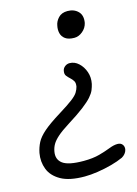

<svg xmlns="http://www.w3.org/2000/svg" viewBox="-192 -555 607 853"><g transform="rotate(-15 111.0 -129.0)"><path d="M90 236Q20 236 -19 214Q-58 192 -71.5 157Q-85 122 -78 83Q-73 58 -62 36.5Q-51 15 -24 -8.5Q3 -32 55 -64Q97 -90 118 -106Q139 -122 146.5 -134.5Q154 -147 157 -159Q160 -176 154 -185.5Q148 -195 139.5 -202.5Q131 -210 124.5 -218.5Q118 -227 121 -242Q123 -253 132.5 -260.5Q142 -268 154 -268Q177 -268 195.5 -251Q214 -234 223 -208Q232 -182 226 -153Q223 -140 217.5 -126.5Q212 -113 198 -97Q184 -81 156 -59.5Q128 -38 80 -8Q45 14 26.5 30.5Q8 47 -0.5 61.5Q-9 76 -12 93Q-19 129 7 148.5Q33 168 103 168Q146 168 176.5 159.5Q207 151 228.5 142.5Q250 134 267 134Q282 134 289.5 144Q297 154 294 168Q292 177 285.5 185Q279 193 270 198Q246 209 214.5 217.5Q183 226 150 231Q117 236 90 236ZM205 -371Q178 -371 163.5 -381.5Q149 -392 145 -408.5Q141 -425 145 -443Q148 -462 163 -478Q178 -494 205 -494Q235 -494 253.5 -475.5Q272 -457 266 -423Q261 -401 243 -386Q225 -371 205 -371Z"/></g></svg>

Font: Shantell Sans Light Light
Style: Italic
Weight: 300
Italic angle: -11°
Version: Version 1.008;[ac192a2d6]